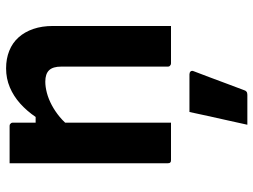

<svg xmlns="http://www.w3.org/2000/svg" viewBox="-122 -468 844 640"><g transform="rotate(-90 300.0 -148.0)"><path d="M533.4 0Q500.4 0 471.7 0Q442.9 0 409 0Q406 0 403.5 -1.4Q401 -2.9 399.5 -4.8Q398 -6.8 398 -10.6Q398 -70.4 398 -129.7Q398 -188.9 398 -248.1Q398 -307.3 398 -365.9Q398 -393.5 386 -406.2Q373.9 -419 347.7 -419Q330.5 -419 310.4 -413.7Q290.3 -408.4 269.7 -397.5Q249.2 -386.6 230.1 -370.8Q211 -355 194.8 -333.1V-451.2H230.1Q250.1 -480.5 274.7 -502.6Q299.3 -524.7 328.8 -537.2Q358.3 -549.7 391.9 -549.7Q424.3 -549.7 450.7 -539.1Q477.2 -528.5 495.4 -508.1Q513.7 -487.7 523.6 -458.7Q533.4 -429.8 533.4 -393.9Q533.4 -345.9 533.4 -297Q533.4 -248.1 533.4 -198.9Q533.4 -149.7 533.4 -100Q533.4 -74.8 533.4 -49.9Q533.4 -25.1 533.4 0ZM211.2 0Q189 0 169.3 0Q149.5 0 129.2 0Q108.8 0 86.8 0Q83.8 0 81.8 -0.5Q79.8 -1 78.3 -2.6Q76.8 -4.1 76.3 -6.2Q75.8 -8.3 75.8 -11.4Q75.8 -65 75.8 -118.7Q75.8 -172.4 75.8 -225.5Q75.8 -278.7 75.8 -332.3Q75.8 -386 75.8 -439.7Q75.8 -468 75.8 -493.1Q75.8 -518.3 75.8 -538Q100.8 -538 121.4 -538Q142 -538 161.3 -538Q180.6 -538 200.2 -538Q204.2 -538 206.2 -536.4Q208.2 -534.9 209.7 -532.8Q211.2 -530.8 211.2 -526.7Q211.2 -439.8 211.2 -351.8Q211.2 -263.9 211.2 -175.9Q211.2 -88 211.2 0ZM246.7 61.5Q280.8 61.5 309.6 61.5Q338.5 61.5 372.1 61.5Q378.1 61.5 381.6 65Q385 68.6 383 74.6Q372 103.6 361.6 131Q351.1 158.5 341.1 186Q331.1 213.5 319.1 244.5Q318.1 248.5 314.6 251.5Q311.1 254.5 304.1 254.5Q284 254.5 260.3 254.5Q236.6 254.5 204.2 254.5Q211.5 221.5 218.8 188.5Q226.1 155.5 233.3 123.5Q240.6 91.5 246.7 61.5Z"/></g></svg>

Font: Recursive Sans Linear Light
Style: Regular
Weight: 300
Version: Version 1.085